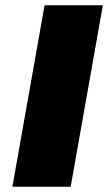

<svg xmlns="http://www.w3.org/2000/svg" viewBox="-20 -708 410 728"><path d="M27 0H248L370 -688H149Z"/></svg>

Font: Archivo Black
Style: Italic
Weight: 900
Italic angle: -10°
Designer: Hector Gatti
Foundry: Omnibus-Type
Version: Version 2.001